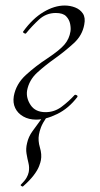

<svg xmlns="http://www.w3.org/2000/svg" viewBox="-20 -419 362 695"><path d="M111 14Q84 14 64 2.5Q44 -9 35 -28Q26 -47 30 -71Q38 -115 73.5 -147.5Q109 -180 152 -208Q197 -238 214 -258.5Q231 -279 235 -305Q237 -316 234 -332Q231 -348 219.5 -360Q208 -372 182 -372Q147 -372 121 -348Q95 -324 74 -298Q72 -296 67 -299Q62 -302 64 -305Q98 -352 137.5 -375.5Q177 -399 214 -399Q234 -399 252 -392Q270 -385 280 -370Q290 -355 285 -330Q278 -291 247.5 -263Q217 -235 181 -209Q144 -183 114.5 -156Q85 -129 78 -91Q74 -64 91 -38.5Q108 -13 145 -13Q177 -13 203 -32.5Q229 -52 250 -75Q253 -77 257.5 -74.5Q262 -72 260 -68Q229 -27 187.5 -6.5Q146 14 111 14ZM63 256Q61 257 57 254Q53 251 56 249Q70 235 76 224.5Q82 214 84 204Q87 187 83 171Q79 155 76 137Q73 119 78 99Q83 76 97.5 56Q112 36 137 2Q139 0 144 2.5Q149 5 147 8Q134 27 128.5 41.5Q123 56 121 68Q117 90 124.5 115Q132 140 128 161Q127 168 121.5 182.5Q116 197 102 215.5Q88 234 63 256Z"/></svg>

Font: Cormorant Garamond Light
Style: Italic
Weight: 300
Italic angle: -10°
Designer: Christian Thalmann (Catharsis Fonts)
Foundry: Catharsis Fonts
Version: Version 4.001